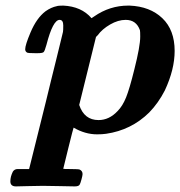

<svg xmlns="http://www.w3.org/2000/svg" viewBox="-20 -472 644 686"><path d="M443 -452Q516 -449 560 -407Q604 -365 604 -290Q604 -224 569 -149Q546 -104 513 -70Q449 -7 359 6Q345 8 327 8Q284 8 243 -16Q242 -15 224 57.5Q206 130 206 131Q206 132 233 132Q261 132 265 134Q275 139 275 150Q275 155 271 169.5Q267 184 265 187Q262 194 247 194Q232 194 195 193Q158 192 133 192Q108 192 78 193Q48 194 37 194Q17 194 17 176Q17 159 26 141Q32 132 43 132H60H84L144 -109Q153 -146 162.5 -185Q172 -224 179.5 -253.5Q187 -283 192.5 -306.5Q198 -330 201.5 -343.5Q205 -357 205 -358Q206 -363 206 -381Q206 -401 193 -401Q169 -401 146 -312Q140 -290 136 -286Q132 -282 115 -282H105Q81 -282 77 -284Q70 -288 70 -296Q70 -311 89 -356Q111 -408 143 -432Q163 -446 183 -450Q188 -452 206 -452Q271 -449 307 -407L316 -413Q372 -452 438 -452ZM263 -97Q281 -43 332 -43Q370 -43 400 -75Q418 -93 430.5 -124Q443 -155 460 -224Q481 -307 481 -341Q481 -359 480 -364Q467 -401 429 -401Q402 -401 373.5 -384.5Q345 -368 329 -346L323 -340Z"/></svg>

Font: KaTeX_Main
Style: Bold Italic
Weight: 700
Version: Version 1.1; ttfautohint (v1.3)